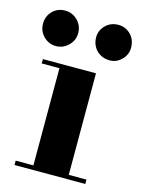

<svg xmlns="http://www.w3.org/2000/svg" viewBox="-144 -745 596 807"><g transform="rotate(15 154.0 -341.0)"><path d="M-38.1 -605Q-38.1 -637.7 -16.1 -660.2Q5.9 -682.1 38.1 -682.1Q69.8 -682.1 92.3 -659.7Q115.2 -636.7 115.2 -605Q115.2 -573.2 92.8 -550.8Q69.8 -527.8 38.6 -527.8Q6.8 -527.8 -15.6 -550.3Q-38.1 -572.8 -38.1 -605ZM0 0V-19H77.1V-441.9H0V-460.9H231V-19H308.1V0ZM192.4 -605.5Q191.4 -636.7 214.8 -660.2Q237.3 -682.1 269.5 -682.1Q301.3 -682.1 323.2 -660.2Q344.7 -638.7 345.7 -605.5Q346.7 -573.2 323.7 -550.3Q300.8 -527.3 269.5 -528.3Q237.3 -529.3 214.8 -550.8Q193.4 -573.2 192.4 -605.5Z"/></g></svg>

Font: Hjet
Style: Regular
Weight: 400
Designer: T. Christopher White
Version: Version 1.2